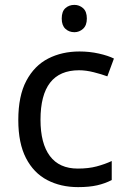

<svg xmlns="http://www.w3.org/2000/svg" viewBox="-20 -757 520 787"><path d="M300 10Q229 10 173.5 -19Q118 -48 86.5 -109Q55 -170 55 -265Q55 -364 88 -426Q121 -488 177.5 -517Q234 -546 306 -546Q347 -546 385 -537.5Q423 -529 447 -517L420 -444Q396 -453 364 -461Q332 -469 304 -469Q146 -469 146 -266Q146 -169 184.5 -117.5Q223 -66 299 -66Q343 -66 376.5 -75Q410 -84 438 -97V-19Q411 -5 378.5 2.5Q346 10 300 10ZM285 -737Q305 -737 320.5 -723.5Q336 -710 336 -681Q336 -653 320.5 -639Q305 -625 285 -625Q263 -625 248 -639Q233 -653 233 -681Q233 -710 248 -723.5Q263 -737 285 -737Z"/></svg>

Font: Noto Sans Hatran
Style: Regular
Weight: 400
Designer: Monotype Design Team
Foundry: Monotype Imaging Inc.
Version: Version 2.001; ttfautohint (v1.8.4.7-5d5b)